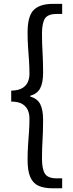

<svg xmlns="http://www.w3.org/2000/svg" viewBox="-20 -812 378 1001"><path d="M254.1 169.7Q210.5 169.7 181.4 156.9Q152.4 144 138.1 111.7Q123.8 79.3 123.8 21.6Q123.8 -19.4 126.2 -54.4Q128.6 -89.4 131.1 -123.2Q133.6 -157 133.6 -194.2Q133.6 -217 125.5 -236.7Q117.4 -256.5 97 -269.3Q76.7 -282.1 38.4 -282.5V-339.5Q76.7 -340.3 97 -353.1Q117.4 -365.9 125.5 -385.3Q133.6 -404.7 133.6 -425.9Q133.6 -464.4 131.1 -498.2Q128.6 -532 126.2 -567Q123.8 -602 123.8 -642Q123.8 -729.2 156.2 -760.5Q188.5 -791.7 254.1 -791.7H304.1V-739.2H275Q229.6 -739.2 214.3 -715.3Q198.9 -691.5 198.9 -637.2Q198.9 -586.1 201.8 -538.9Q204.7 -491.8 204.7 -434.3Q204.7 -380.5 189.6 -351.8Q174.5 -323.1 137.9 -312.7V-308.3Q174.5 -298.3 189.6 -269.3Q204.7 -240.3 204.7 -186.7Q204.7 -130 201.8 -82.5Q198.9 -35.1 198.9 15.8Q198.9 69.1 214.3 93.5Q229.6 117.8 275 117.8H304.1V169.7Z"/></svg>

Font: Noto Sans TC Thin
Style: Regular
Weight: 100
Designer: Ryoko NISHIZUKA 西塚涼子 (kana, bopomofo & ideographs); Paul D. Hunt (Latin, Greek & Cyrillic); Sandoll Communications 산돌커뮤니
Foundry: Adobe
Version: Version 2.004-H2;hotconv 1.0.118;makeotfexe 2.5.65603